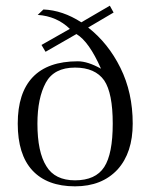

<svg xmlns="http://www.w3.org/2000/svg" viewBox="-20 -640 525 671"><path d="M288.1 -543.9Q358.4 -488.8 400.9 -402.8Q443.8 -316.4 443.8 -208Q443.8 -106.4 391.1 -47.9Q336.4 11.2 242.2 11.2Q144.5 11.2 92.8 -44.9Q42 -100.1 42 -208Q42 -314.9 94.2 -370.1Q147 -425.8 252 -425.8Q286.6 -425.8 333 -399.9Q291 -495.1 247.1 -521L139.2 -459L125 -482.9L224.1 -539.1Q178.2 -583.5 111.8 -587.9L131.8 -606.9Q199.2 -604 264.2 -562L363.8 -620.1L377 -596.2ZM242.2 -9.8Q314 -9.8 344.2 -56.2Q374 -102.1 374 -208Q374 -314.5 344.2 -358.9Q312.5 -403.8 242.2 -403.8Q168.9 -403.8 140.1 -351.1Q110.8 -296.9 110.8 -208Q110.8 -108.4 142.1 -59.1Q171.9 -9.8 242.2 -9.8Z"/></svg>

Font: Unna Light
Style: Regular
Weight: 300
Designer: Jorge de Buen Unna
Foundry: Omnibus-Type
Version: Version 2.007;PS 002.007;hotconv 1.0.88;makeotf.lib2.5.64775